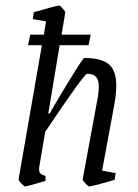

<svg xmlns="http://www.w3.org/2000/svg" viewBox="-20 -663 497 692"><path d="M348 -48 397 -39 393 -15Q371 -8 339 0.5Q307 9 302 9Q298 9 288 -1.5Q278 -12 278 -17L333 -315Q336 -335 336 -352Q336 -375 326 -386Q316 -397 294 -397Q283 -397 143 -188L122 -65Q121 -60 121 -53Q121 -42 126.5 -37Q132 -32 144 -29V-11Q131 -7 102.5 1Q74 9 71 9Q67 9 57 -1.5Q47 -12 47 -17L131 -500H81L89 -538H138L146 -586L98 -594L102 -619Q185 -643 193 -643Q197 -643 206.5 -632Q216 -621 215 -617L202 -538H307L299 -500H195L154 -254H159L191 -309Q222 -361 251 -407.5Q280 -454 284 -454Q345 -454 372 -431.5Q399 -409 399 -355Q399 -327 393 -291Z"/></svg>

Font: Grenze Light
Style: Italic
Weight: 300
Italic angle: -10°
Designer: Renata Polastri
Foundry: Omnibus-Type
Version: Version 1.002; ttfautohint (v1.8)